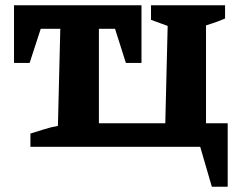

<svg xmlns="http://www.w3.org/2000/svg" viewBox="-20 -555 915 726"><path d="M759 -89H841V151H781L737 0H95V-50Q119 -57 145 -65.5Q171 -74 199 -79L208 -446H134L92 -317H33V-535H515V-317H456L415 -446H354V-89H605L614 -457L551 -480V-535H831V-485Q817 -479 802.5 -473.5Q788 -468 759 -459Z"/></svg>

Font: Piazzolla SC
Style: Bold
Weight: 700
Designer: Juan Pablo del Peral
Foundry: Huerta Tipografica
Version: Version 1.330